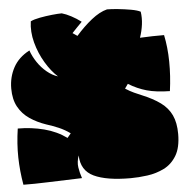

<svg xmlns="http://www.w3.org/2000/svg" viewBox="-60 -933 995 1023"><g transform="rotate(-5 438.0 -421.5)"><path d="M597 32Q469 32 401.5 0Q334 -32 332 -113Q320 -79 324.5 -49.5Q329 -20 339 9Q240 12 159 15Q78 18 25 17Q12 -57 10.5 -130Q9 -203 21 -284Q94 -284 161.5 -266.5Q229 -249 281 -211L300 -234Q271 -255 239.5 -268.5Q208 -282 173 -293Q126 -309 87.5 -335Q49 -361 27 -401Q5 -441 5 -499Q5 -560 32.5 -611Q60 -662 119 -693Q130 -661 151 -629.5Q172 -598 200.5 -574.5Q229 -551 259 -542Q224 -573 193.5 -624Q163 -675 147.5 -733.5Q132 -792 140 -847Q158 -856 190 -862Q222 -868 255 -871.5Q288 -875 308 -875Q330 -869 357.5 -854.5Q385 -840 410 -821Q397 -808 383.5 -794Q370 -780 356 -765L381 -748Q422 -795 466 -830Q510 -865 550 -875Q573 -875 608 -871.5Q643 -868 677 -862Q711 -856 728 -847Q733 -814 728.5 -779Q724 -744 712 -709Q748 -711 779 -711.5Q810 -712 841 -712Q855 -646 856 -569Q857 -492 846 -412Q773 -413 723 -427Q673 -441 626 -470L609 -446Q634 -430 655 -420.5Q676 -411 693 -404Q754 -379 793 -350.5Q832 -322 851 -281.5Q870 -241 870 -181Q870 -108 844 -65Q818 -22 776.5 -1.5Q735 19 687.5 25.5Q640 32 597 32Z"/></g></svg>

Font: Oi
Style: Regular
Weight: 400
Designer: Kostas Bartsokas, Mohamad Dakak
Foundry: Foundry5
Version: Version 4.000